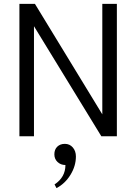

<svg xmlns="http://www.w3.org/2000/svg" viewBox="-20 -702 702 989"><path d="M80 0V-682H160L507 -113V-682H582V0H502L155 -567V0ZM271 267 261 248Q317 211 317 148Q293 148 276.5 132.5Q260 117 260 93Q260 68 275 53.5Q290 39 314 39Q339 39 355 57.5Q371 76 371 104Q371 153 343 198.5Q315 244 271 267Z"/></svg>

Font: Didact Gothic
Style: Regular
Weight: 400
Designer: Daniel Johnson
Foundry: Daniel Johnson
Version: Version 2.101;PS 002.101;hotconv 1.0.88;makeotf.lib2.5.64775